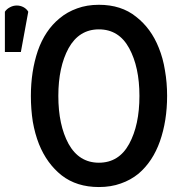

<svg xmlns="http://www.w3.org/2000/svg" viewBox="-20 -755 755 786"><path d="M664.1 -362.3Q664.1 -417 655.3 -466.8Q647.5 -516.6 629.9 -559.6Q598.6 -638.7 537.1 -686.5Q476.6 -735.4 384.8 -735.4Q335.9 -735.4 295.9 -720.7Q254.9 -706.1 223.6 -679.7Q164.1 -630.9 134.8 -546.9Q106.4 -462.9 106.4 -362.3Q106.4 -307.6 114.3 -256.8Q123 -207 139.6 -165Q171.9 -85 232.4 -37.1Q293.9 10.7 384.8 10.7Q434.6 10.7 474.6 -3.9Q514.6 -17.6 546.9 -43.9Q605.5 -93.8 634.8 -176.8Q664.1 -260.7 664.1 -362.3ZM550.8 -362.3Q550.8 -243.2 508.8 -166Q466.8 -88.9 384.8 -88.9Q303.7 -88.9 260.7 -166Q218.8 -243.2 218.8 -362.3Q218.8 -480.5 260.7 -557.6Q303.7 -634.8 384.8 -634.8Q466.8 -634.8 508.8 -557.6Q550.8 -480.5 550.8 -362.3ZM95.7 -707Q88.9 -718.8 76.2 -725.6Q63.5 -732.4 48.8 -732.4Q34.2 -732.4 21.5 -725.6Q7.8 -718.8 0 -707Q0 -652.3 0 -542Q16.6 -542 65.4 -542Q72.3 -583 95.7 -707Z"/></svg>

Font: DaxlinePro-Medium
Style: Medium
Weight: 400
Designer: Hans Reichel
Version: Version 7.502; 2006